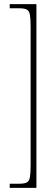

<svg xmlns="http://www.w3.org/2000/svg" viewBox="-20 -780 273 928"><path d="M27 128V108H72Q97 108 109 102Q121 96 124.5 77Q128 58 128 20V-652Q128 -691 124.5 -709.5Q121 -728 109 -734Q97 -740 72 -740H27V-760H156V128Z"/></svg>

Font: Noto Serif Myanmar ExtraCondensed Thin
Style: Regular
Weight: 100
Width: 2
Designer: Ben Mitchell and the Monotype Design Team
Foundry: Monotype Imaging Inc.
Version: Version 2.106; ttfautohint (v1.8.4.7-5d5b)